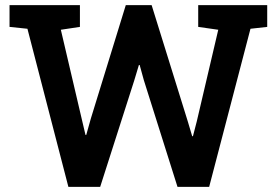

<svg xmlns="http://www.w3.org/2000/svg" viewBox="-20 -731 1080 751"><path d="M247.5 0 87.3 -618.5 17.3 -625.8V-710.9H292.6V-625.8L218 -614.6L299.3 -267.4L314.4 -203.3L317.3 -203.1L335.4 -267.5L472 -710.9H573.1L714.7 -255.5L731.7 -198.3H734.7L749.5 -255.5L833.7 -614.6L755.3 -625.8V-710.9H1025.2V-625.8L959.7 -618.5L798.1 0H674.3L542.6 -417.5L526.3 -476.7H523.3L504.9 -415.7L371.8 0Z"/></svg>

Font: Hanuman
Style: Regular
Weight: 400
Designer: Danh Hong
Foundry: Danh Hong
Version: Version 9.000